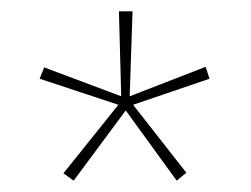

<svg xmlns="http://www.w3.org/2000/svg" viewBox="-20 -779 443 339"><path d="M214 -759H190L194 -609L58 -660L50 -640L189 -594L92 -473L110 -460L202 -584L292 -460L309 -474L215 -594L350 -640L343 -661L209 -609Z"/></svg>

Font: Noto Sans Gujarati UI Condensed Thin
Style: Regular
Weight: 100
Width: 3
Designer: Jelle Bosma - Monotype Design Team, Universal Thirst
Foundry: Monotype Imaging Inc.
Version: Version 2.106